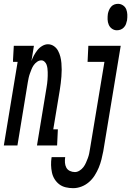

<svg xmlns="http://www.w3.org/2000/svg" viewBox="-58 -759 685 1002"><path d="M552 -601Q538 -601 526.5 -609Q515 -617 509.5 -630Q504 -643 503.5 -657.5Q503 -672 505 -687Q507 -697 511 -706.5Q515 -716 522 -724Q529 -732 538.5 -735.5Q548 -739 558 -739Q572 -739 584 -731Q596 -723 601 -710Q606 -697 606.5 -682.5Q607 -668 605 -653Q603 -643 599.5 -633.5Q596 -624 588.5 -616Q581 -608 571.5 -604.5Q562 -601 552 -601ZM-38 0 34 -436H10V-448L14 -520H119L106 -440Q111 -455 119 -469.5Q127 -484 137 -497Q147 -510 162 -519Q177 -528 192 -528Q209 -528 223 -518.5Q237 -509 245 -494Q253 -479 257 -463Q261 -447 262.5 -430Q264 -413 264 -395Q264 -377 262.5 -359.5Q261 -342 259 -324.5Q257 -307 254 -289L220 -84H244L240 0H135L185 -303Q187 -313 188 -323Q189 -333 190 -343Q191 -353 191 -363Q191 -373 191 -383Q191 -393 189.5 -403Q188 -413 185 -421.5Q182 -430 174.5 -437Q167 -444 158 -444Q146 -444 135.5 -436.5Q125 -429 118 -419Q111 -409 106.5 -397.5Q102 -386 98 -375Q94 -364 91.5 -352.5Q89 -341 87 -329L33 0ZM324 223Q304 223 285 218.5Q266 214 251.5 203Q237 192 227 176Q217 160 213 141Q209 122 208.5 102.5Q208 83 211 63L212 61H283L282 62Q280 76 281 90Q282 104 288 115.5Q294 127 306.5 133Q319 139 333 139Q345 139 357 131.5Q369 124 377 113.5Q385 103 390.5 90.5Q396 78 400.5 66Q405 54 407.5 41.5Q410 29 412 16L487 -436H399L403 -520H572L481 30Q477 51 471.5 73Q466 95 457.5 115.5Q449 136 436.5 156Q424 176 406 191.5Q388 207 366.5 215Q345 223 324 223Z"/></svg>

Font: Iosevka HT Medium Extended
Style: Italic
Weight: 500
Width: 7
Italic angle: -9°
Monospace: yes
Designer: Belleve Invis
Foundry: Belleve Invis
Version: Version 32.3.0; ttfautohint (v1.8.4)